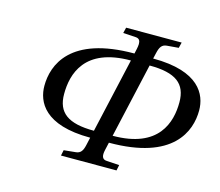

<svg xmlns="http://www.w3.org/2000/svg" viewBox="-99 -824 1091 952"><g transform="rotate(15 446.0 -348.0)"><path d="M119 -313C119 -232 168 -123 405 -123L396 -83C389 -51 378 -37 354 -35L294 -29L288 0H573L579 -29L514 -33C490 -34 485 -52 492 -83L501 -123C831 -123 892 -286 892 -393C892 -474 843 -583 605 -583L612 -613C619 -644 629 -660 654 -662L714 -667L721 -696H436L429 -667L494 -663C532 -661 515 -613 509 -583C179 -583 119 -420 119 -313ZM224 -299C224 -402 263 -545 501 -545L414 -161C280 -161 224 -204 224 -299ZM510 -161 597 -545C732 -545 787 -502 787 -407C787 -304 747 -161 510 -161Z"/></g></svg>

Font: Heuristica
Style: Italic
Weight: 400
Italic angle: -13°
Version: Version 1.0.1